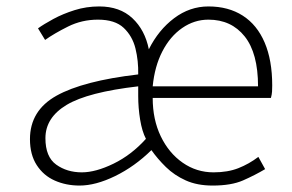

<svg xmlns="http://www.w3.org/2000/svg" viewBox="-20 -563 906 596"><path d="M227 13Q185 13 150 -2.5Q115 -18 94 -50.5Q73 -83 73 -131Q73 -220 155.5 -266Q238 -312 409 -332Q410 -374 400.5 -412.5Q391 -451 364 -476.5Q337 -502 284 -502Q234 -502 191 -480.5Q148 -459 120 -439L98 -475Q116 -488 145.5 -504Q175 -520 211.5 -531.5Q248 -543 288 -543Q352 -543 391 -506.5Q430 -470 442 -410Q472 -470 520.5 -506.5Q569 -543 627 -543Q689 -543 733.5 -514.5Q778 -486 801.5 -431Q825 -376 825 -298Q825 -288 824.5 -279Q824 -270 821 -259H454Q454 -192 479 -140Q504 -88 547 -58Q590 -28 643 -28Q687 -28 720 -41Q753 -54 782 -76L803 -38Q771 -19 734.5 -3Q698 13 640 13Q592 13 556.5 -3Q521 -19 495 -44.5Q469 -70 450 -97Q398 -46 337.5 -16.5Q277 13 227 13ZM234 -28Q277 -28 332.5 -55Q388 -82 433 -132Q421 -155 415 -191.5Q409 -228 409 -265V-295Q253 -277 187 -237.5Q121 -198 121 -134Q121 -76 154.5 -52Q188 -28 234 -28ZM454 -295H781Q781 -398 739.5 -450Q698 -502 627 -502Q583 -502 545.5 -476Q508 -450 484 -403.5Q460 -357 454 -295Z"/></svg>

Font: Noto Sans JP ExtraLight
Style: Regular
Weight: 250
Designer: Ryoko NISHIZUKA  (kana, bopomofo & ideographs); Paul D. Hunt (Latin, Greek & Cyrillic); Sandoll Communications , Soo-you
Foundry: Adobe
Version: Version 2.004-H2;hotconv 1.0.118;makeotfexe 2.5.65603